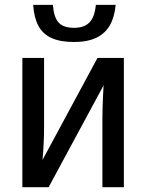

<svg xmlns="http://www.w3.org/2000/svg" viewBox="-20 -780 610 800"><path d="M163.6 -538.6V-241.2Q163.6 -227.5 163.1 -211.2Q162.6 -194.8 161.6 -177.7Q160.6 -160.6 159.7 -144Q158.7 -127.4 157.2 -113.8L386.2 -538.6H496.1V0H406.7V-291Q406.7 -311 407.5 -335.2Q408.2 -359.4 409.4 -382.8Q410.6 -406.2 411.6 -424.3L182.6 0H73.2V-538.6ZM461.9 -759.8Q457.5 -709.5 438 -675Q418.5 -640.6 381.6 -622.8Q344.7 -605 288.1 -605Q230 -605 193.6 -622.1Q157.2 -639.2 139.4 -673.6Q121.6 -708 118.2 -759.8H200.2Q204.6 -706.5 224.9 -685.3Q245.1 -664.1 289.1 -664.1Q330.6 -664.1 352.5 -686.3Q374.5 -708.5 379.4 -759.8Z"/></svg>

Font: Open Sans SemiCondensed Medium
Style: Regular
Weight: 500
Width: 4
Designer: Monotype Design Team
Foundry: Monotype Imaging Inc.
Version: Version 3.000